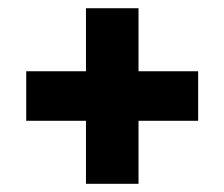

<svg xmlns="http://www.w3.org/2000/svg" viewBox="-20 -545 550 471"><path d="M319.8 -94.1H190.9V-524.8H319.8ZM44.3 -248.7V-370.2H466.1V-248.7Z"/></svg>

Font: Anek Gujarati Medium
Style: Regular
Weight: 500
Designer: Mrunmayee Ghaisas (Gujarati), Yesha Goshar (Latin)
Foundry: Ek Type
Version: Version 1.003